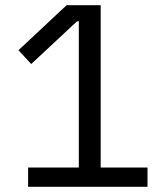

<svg xmlns="http://www.w3.org/2000/svg" viewBox="-20 -718 640 738"><path d="M547 0H88V-74H283V-636H276L100 -472L51 -525L236 -698H367V-74H547Z"/></svg>

Font: IBM Plex Sans Var
Style: Regular
Weight: 400
Designer: Mike Abbink, Paul van der Laan, Pieter van Rosmalen
Foundry: Bold Monday
Version: Version 3.000